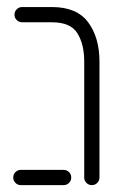

<svg xmlns="http://www.w3.org/2000/svg" viewBox="-20 -539 347 559"><path d="M225.2 -22.2V-360Q225.2 -410 205.4 -442Q185.6 -474.1 131.5 -474.1H44.4Q35.2 -474.1 28.7 -480.6Q22.2 -487 22.2 -496.3Q22.2 -505.6 28.7 -512Q35.2 -518.5 44.4 -518.5H131.5Q203.7 -518.5 236.7 -474.1Q269.6 -429.6 269.6 -360V-22.2Q269.6 -13 263.1 -6.5Q256.7 0 247.4 0Q238.1 0 231.7 -6.5Q225.2 -13 225.2 -22.2ZM18.5 -22.2Q18.5 -31.5 25 -38Q31.5 -44.4 40.7 -44.4H165.2Q174.4 -44.4 180.9 -38Q187.4 -31.5 187.4 -22.2Q187.4 -13 180.9 -6.5Q174.4 0 165.2 0H40.7Q31.5 0 25 -6.5Q18.5 -13 18.5 -22.2Z"/></svg>

Font: 26F Galaxy Hebrew
Style: Regular
Weight: 400
Designer: C₂₉H₂₅N₃O₅
Version: Version 1.000